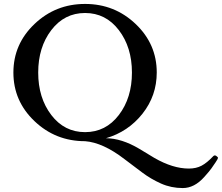

<svg xmlns="http://www.w3.org/2000/svg" viewBox="-20 -704 1127 975"><path d="M1063 89Q1070 82 1078.5 88Q1087 94 1087 98Q1087 102 1075 120Q1063 138 1053 152Q1043 166 1017 195Q967 251 908 251Q849 251 797.5 228Q746 205 701.5 171.5Q657 138 612 104Q503 20 412 13Q262 13 155 -89Q48 -191 48 -335.5Q48 -480 155 -582Q262 -684 412 -684Q562 -684 669 -582Q776 -480 776 -336Q776 -218 703.5 -126.5Q631 -35 518 -2Q597 -2 688 52Q726 75 764 98Q858 152 939 152Q976 152 1003.5 137.5Q1031 123 1063 89ZM583.5 -551Q517 -638 412 -638Q307 -638 240.5 -551Q174 -464 174 -335.5Q174 -207 240.5 -120Q307 -33 412 -33Q517 -33 583.5 -120Q650 -207 650 -335.5Q650 -464 583.5 -551Z"/></svg>

Font: Sedan
Style: Regular
Weight: 400
Designer: Sebastian Salazar
Foundry: Sebastian Salazar
Version: Version 1.001